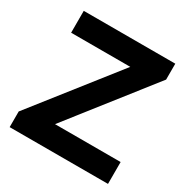

<svg xmlns="http://www.w3.org/2000/svg" viewBox="-161 -842 955 980"><g transform="rotate(30 317.0 -351.5)"><path d="M24.9 0V-92.3L404.3 -574.2H55.7V-703.1H595.2V-609.4L217.8 -128.9H604.5V0Z"/></g></svg>

Font: Schibsted Grotesk
Style: Bold
Weight: 700
Designer: Bakken & Baeck AS, Henrik Kongsvoll
Foundry: Schibsted ASA
Version: Version 1.100;gftools[0.9.25]